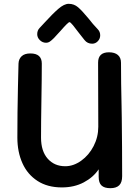

<svg xmlns="http://www.w3.org/2000/svg" viewBox="-20 -983 732 1006"><path d="M618 -366Q620 -208 620 -60Q620 -27 604.5 -12Q589 3 558 3Q527 3 512 -11Q497 -25 497 -57V-96Q469 -54 419 -27.5Q369 -1 304 -1Q229 -1 176.5 -35Q124 -69 97.5 -128Q71 -187 71 -262Q71 -395 74 -525L77 -650Q78 -674 93.5 -688.5Q109 -703 139 -703Q199 -703 199 -650Q199 -574 197 -458Q195 -342 195 -262Q195 -191 230 -151.5Q265 -112 322 -112Q365 -112 405.5 -141Q446 -170 470.5 -217.5Q495 -265 495 -319L494 -655Q494 -709 551 -709Q581 -709 597.5 -695Q614 -681 614 -654Q614 -550 617 -427Q617 -388 618 -366ZM423 -773 393 -811Q376 -834 362.5 -850.5Q349 -867 344 -867Q337 -867 297 -821Q287 -811 279 -801.5Q271 -792 263 -784Q250 -771 241 -765Q232 -759 221 -759Q203 -759 189 -772.5Q175 -786 175 -804Q175 -824 188 -837L215 -866Q255 -910 285.5 -936.5Q316 -963 340 -963Q368 -963 389 -945Q410 -927 443 -887Q466 -857 492 -830Q505 -817 505 -798Q505 -780 492.5 -767Q480 -754 463 -754Q438 -754 423 -773Z"/></svg>

Font: Mali SemiBold
Style: Regular
Weight: 600
Designer: Kitiyaporn Chalermlarp | Katatrad Aksorn Co.,Ltd.
Foundry: Cadson Demak Co.,Ltd.
Version: Version 1.000; ttfautohint (v1.6)